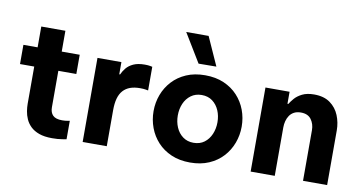

<svg xmlns="http://www.w3.org/2000/svg" viewBox="-76 -983 2247 1192"><g transform="rotate(10 1047.5 -387.0)"><path d="M304.6 10Q255.4 10 222.2 -2.1Q189 -14.2 168.4 -34.3Q147.8 -54.4 137 -79Q126.2 -103.6 122.4 -128.3Q118.6 -153 118.6 -174.6V-661.2H270.6V-178.8Q270.6 -146 288.4 -128.1Q306.2 -110.2 347 -110.2Q365.4 -110.2 380 -112.9Q394.6 -115.6 394.6 -115.6V0.8Q394.6 0.8 367.7 5.4Q340.8 10 304.6 10ZM384 -408.8H29V-530H384Z M648 0H496V-530H646.8V-453.2H652Q661.2 -474.4 677.4 -494.3Q693.6 -514.2 721.6 -527.1Q749.6 -540 793.2 -540Q814.4 -540 827.5 -537.3Q840.6 -534.6 840.6 -534.6V-385.4Q840.6 -385.4 826.3 -388.1Q812 -390.8 789 -390.8Q753.8 -390.8 727.4 -381.3Q701 -371.8 683.1 -351.9Q665.2 -332 656.6 -301.1Q648 -270.2 648 -227Z M1174 10Q1107 10 1055.5 -12.4Q1004 -34.8 968.6 -73.2Q933.2 -111.6 914.7 -161.2Q896.2 -210.8 896.2 -265Q896.2 -319.8 914.7 -369.1Q933.2 -418.4 968.6 -456.8Q1004 -495.2 1055.5 -517.6Q1107 -540 1174 -540Q1241 -540 1292.5 -517.6Q1344 -495.2 1379.4 -456.8Q1414.8 -418.4 1433.3 -369.1Q1451.8 -319.8 1451.8 -265Q1451.8 -210.8 1433.3 -161.2Q1414.8 -111.6 1379.4 -73.2Q1344 -34.8 1292.5 -12.4Q1241 10 1174 10ZM1174 -114.4Q1214.2 -114.4 1242 -135.3Q1269.8 -156.2 1284.4 -190.6Q1299 -225 1299 -265Q1299 -306 1284.4 -339.9Q1269.8 -373.8 1242 -394.7Q1214.2 -415.6 1174 -415.6Q1134.8 -415.6 1106.5 -394.7Q1078.2 -373.8 1063.6 -339.9Q1049 -306 1049 -265Q1049 -225 1063.6 -190.6Q1078.2 -156.2 1106.5 -135.3Q1134.8 -114.4 1174 -114.4ZM1232.4 -604.8 1120.2 -603.8 1010.6 -784.2H1151.8Z M1707 0H1555V-530H1707V-454.2H1712.4Q1721.8 -469.8 1738.9 -489.9Q1756 -510 1785.8 -525Q1815.6 -540 1860.8 -540Q1923 -540 1961.9 -511.7Q2000.8 -483.4 2019 -438.7Q2037.2 -394 2037.2 -344.6V0H1885.2V-319.4Q1885.2 -358 1864.4 -386.7Q1843.6 -415.4 1799 -415.4Q1774 -415.4 1756.3 -406Q1738.6 -396.6 1727.9 -380.7Q1717.2 -364.8 1712.1 -345.3Q1707 -325.8 1707 -305Z"/></g></svg>

Font: Be Vietnam Pro Variable Thin
Style: Regular
Weight: 100
Designer: Lam Bao, Tony Le, Vietanh Nguyen
Foundry: Yellow Type Foundry
Version: Version 1.002